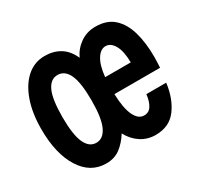

<svg xmlns="http://www.w3.org/2000/svg" viewBox="-117 -650 834 805"><g transform="rotate(-30 300.0 -248.0)"><path d="M184 12Q108 12 63.5 -59Q19 -130 19 -248Q19 -327 40 -385.5Q61 -444 98 -476Q135 -508 184 -508Q226 -508 257.5 -489Q289 -470 308 -428Q324 -463 356 -485.5Q388 -508 430 -508Q485 -508 518 -478Q551 -448 566 -395.5Q581 -343 581 -275Q581 -264 580.5 -251Q580 -238 579 -223H358Q360 -154 377 -118.5Q394 -83 422 -83Q445 -83 457.5 -102.5Q470 -122 474 -156H570Q561 -84 525.5 -36Q490 12 423 12Q384 12 352.5 -8.5Q321 -29 302 -65Q280 -30 252 -9Q224 12 184 12ZM426 -416Q401 -416 383 -386.5Q365 -357 360 -304H484Q483 -360 466.5 -388Q450 -416 426 -416ZM191 -84Q225 -84 243.5 -123.5Q262 -163 262 -248Q262 -334 244 -373Q226 -412 191 -412Q157 -412 139 -373Q121 -334 121 -248Q121 -163 139 -123.5Q157 -84 191 -84Z"/></g></svg>

Font: DM Mono Medium
Style: Regular
Weight: 500
Designer: Colophon Foundry
Foundry: Colophon Foundry
Version: Version 1.000; ttfautohint (v1.8.2.53-6de2)